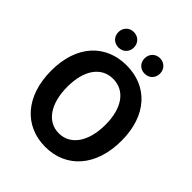

<svg xmlns="http://www.w3.org/2000/svg" viewBox="-255 -1105 1279 1279"><g transform="rotate(45 385.0 -465.5)"><path d="M385 14C581 14 716 -133 716 -374C716 -614 581 -754 385 -754C189 -754 54 -614 54 -374C54 -133 189 14 385 14ZM385 -114C275 -114 206 -216 206 -374C206 -532 275 -627 385 -627C495 -627 565 -532 565 -374C565 -216 495 -114 385 -114ZM262 -799C305 -799 335 -830 335 -872C335 -913 305 -945 262 -945C219 -945 189 -913 189 -872C189 -830 219 -799 262 -799ZM508 -799C551 -799 581 -830 581 -872C581 -913 551 -945 508 -945C466 -945 436 -913 436 -872C436 -830 466 -799 508 -799Z"/></g></svg>

Font: Noto Sans CJK SC
Style: Bold
Weight: 700
Designer: Ryoko NISHIZUKA 西塚涼子 (kana, bopomofo & ideographs); Paul D. Hunt (Latin, Greek & Cyrillic); Sandoll Communications 산돌커뮤니
Foundry: Adobe
Version: Version 2.004;hotconv 1.0.118;makeotfexe 2.5.65603